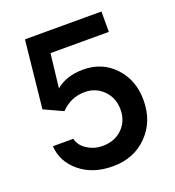

<svg xmlns="http://www.w3.org/2000/svg" viewBox="-137 -856 889 974"><g transform="rotate(-20 308.0 -369.0)"><path d="M308 10Q200 10 130 -47.5Q60 -105 55 -190H165Q174 -151 213.5 -127Q253 -103 300 -105Q362 -107 401.5 -147Q441 -187 441 -248Q441 -310 400.5 -351.5Q360 -393 300 -393Q224 -393 171 -337L69 -384L107 -748H520V-638H205L184 -455Q240 -503 332 -503Q434 -503 500.5 -432Q567 -361 567 -253Q567 -138 494 -64Q421 10 308 10Z"/></g></svg>

Font: Oakes Grotesk
Style: Bold Italic
Weight: 600
Italic angle: -8°
Designer: Samuel Oakes
Foundry: Samuel Oakes
Version: Version 1.000;PS 001.000;hotconv 1.0.88;makeotf.lib2.5.64775